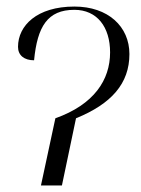

<svg xmlns="http://www.w3.org/2000/svg" viewBox="-20 -566 429 586"><path d="M149 -205 105 0H169L212 -205C320 -249 375 -311 375 -401C375 -485 310 -546 207 -546C93 -546 35 -488 35 -423C35 -397 54 -382 84 -382C94 -485 125 -536 207 -536C276 -536 316 -484 316 -406C316 -322 267 -247 149 -205Z"/></svg>

Font: Noto Serif Display Light
Style: Italic
Weight: 300
Italic angle: -12°
Designer: Monotype Design Team
Foundry: Monotype Imaging Inc.
Version: Version 2.009